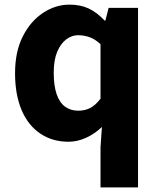

<svg xmlns="http://www.w3.org/2000/svg" viewBox="-20 -598 691 829"><path d="M414 211V38L420 -50Q392 -22 353.5 -4Q315 14 276 14Q206 14 153.5 -21.5Q101 -57 73 -123.5Q45 -190 45 -282Q45 -375 78.5 -441Q112 -507 166 -542.5Q220 -578 280 -578Q327 -578 362.5 -561.5Q398 -545 432 -509H435L449 -564H576V211ZM318 -120Q346 -120 369 -131.5Q392 -143 414 -172V-407Q391 -429 366.5 -437.5Q342 -446 317 -446Q290 -446 266 -428Q242 -410 227 -374.5Q212 -339 212 -284Q212 -228 224.5 -191.5Q237 -155 261 -137.5Q285 -120 318 -120Z"/></svg>

Font: Noto Sans TC Thin ExtraBold
Style: Regular
Weight: 800
Version: Version 2.004-H2;hotconv 1.0.118;makeotfexe 2.5.65603